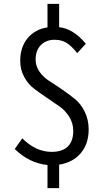

<svg xmlns="http://www.w3.org/2000/svg" viewBox="-20 -854 540 997"><path d="M425.8 -627 380.9 -578.1Q353.5 -613.3 327.1 -630.4Q300.8 -647.5 263.7 -647.5Q219.7 -647.5 192.4 -620.1Q165 -592.8 165 -544.9Q165 -509.8 185.5 -481Q206.1 -452.1 236.3 -433.1Q266.6 -414.1 302.7 -389.2Q338.9 -364.3 369.1 -339.8Q399.4 -315.4 419.9 -273.9Q440.4 -232.4 440.4 -181.6Q440.4 -106.4 398.9 -58.1Q357.4 -9.8 287.1 1V123H226.6V2.9Q131.8 -6.8 56.6 -80.1L95.7 -135.7Q166 -65.4 248 -65.4Q303.7 -65.4 332 -93.3Q360.4 -121.1 360.4 -173.8Q360.4 -213.9 339.8 -247.1Q319.3 -280.3 289.1 -301.3Q258.8 -322.3 222.7 -346.7Q186.5 -371.1 156.2 -394Q126 -417 105.5 -454.6Q85 -492.2 85 -538.1Q85 -609.4 123.5 -655.8Q162.1 -702.1 226.6 -711.9V-834H287.1V-712.9Q360.4 -705.1 425.8 -627Z"/></svg>

Font: GenEi Gothic M SemiLight
Style: Regular
Weight: 350
Designer: o_tamon (Modified); [Source Han Sans]
Ryoko NISHIZUKA  (kana & ideographs); Paul D. Hunt (Latin, Greek & Cyrillic); Wenl
Version: Version 1.1a;Original Version 1.004